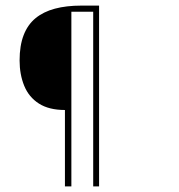

<svg xmlns="http://www.w3.org/2000/svg" viewBox="-20 -605 640 686"><path d="M212 61V-212Q155 -212 119 -235Q83 -258 66.5 -298.5Q50 -339 50 -389Q50 -442 64.5 -479.5Q79 -517 107 -540Q135 -563 176 -574Q217 -585 271 -585H334V61H313V-563H235V61Z"/></svg>

Font: Alumni Sans Thin Thin
Style: Regular
Weight: 250
Version: Version 1.018